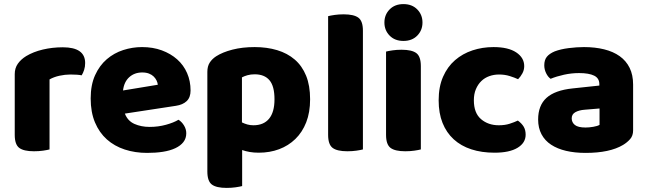

<svg xmlns="http://www.w3.org/2000/svg" viewBox="-20 -731 3165 938"><path d="M222 -1Q211 2 190.5 5Q170 8 146 8Q96 8 74 -8.5Q52 -25 52 -72V-369Q52 -398 67 -419.5Q82 -441 108 -457Q143 -478 189.5 -489Q236 -500 287 -500Q396 -500 396 -423Q396 -405 391 -389.5Q386 -374 379 -363Q360 -367 324 -367Q298 -367 270.5 -361Q243 -355 222 -343Z M590 -176Q604 -140 637 -125.5Q670 -111 711 -111Q753 -111 791 -121.5Q829 -132 852 -146Q868 -136 879 -118Q890 -100 890 -80Q890 -55 876 -37Q862 -19 836.5 -7Q811 5 776 10.5Q741 16 699 16Q640 16 589.5 -0.5Q539 -17 502 -50Q465 -83 444 -133Q423 -183 423 -250Q423 -316 444.5 -363.5Q466 -411 501.5 -441.5Q537 -472 582 -486.5Q627 -501 674 -501Q727 -501 770.5 -485Q814 -469 845.5 -441Q877 -413 894 -374Q911 -335 911 -289Q911 -255 892 -237Q873 -219 839 -214ZM675 -377Q637 -377 611.5 -354Q586 -331 581 -289L751 -317Q750 -327 745 -337.5Q740 -348 731 -357Q722 -366 708 -371.5Q694 -377 675 -377Z M1244 15Q1220 15 1200 11.5Q1180 8 1163 2V178Q1152 181 1131.5 184Q1111 187 1087 187Q1037 187 1015 170.5Q993 154 993 107V-380Q993 -407 1004.5 -425Q1016 -443 1036 -456Q1067 -476 1115.5 -488.5Q1164 -501 1224 -501Q1284 -501 1334 -486Q1384 -471 1420 -440Q1456 -409 1475.5 -361Q1495 -313 1495 -246Q1495 -182 1476 -133.5Q1457 -85 1423 -52Q1389 -19 1343.5 -2Q1298 15 1244 15ZM1218 -119Q1268 -119 1294.5 -151Q1321 -183 1321 -246Q1321 -310 1296.5 -339Q1272 -368 1224 -368Q1205 -368 1189 -363.5Q1173 -359 1162 -353V-133Q1174 -127 1188 -123Q1202 -119 1218 -119Z M1677 8Q1627 8 1605 -8.5Q1583 -25 1583 -72V-652Q1594 -655 1614.5 -658Q1635 -661 1659 -661Q1709 -661 1731 -644.5Q1753 -628 1753 -581V-1Q1742 2 1721.5 5Q1701 8 1677 8Z M1866 -479Q1877 -482 1897.5 -485Q1918 -488 1942 -488Q1992 -488 2014 -471.5Q2036 -455 2036 -408V-1Q2025 2 2004.5 5Q1984 8 1960 8Q1910 8 1888 -8.5Q1866 -25 1866 -72ZM1858 -621Q1858 -659 1883.5 -685Q1909 -711 1951 -711Q1993 -711 2018.5 -685Q2044 -659 2044 -621Q2044 -583 2018.5 -557Q1993 -531 1951 -531Q1909 -531 1883.5 -557Q1858 -583 1858 -621Z M2418 -367Q2393 -367 2370.5 -359Q2348 -351 2331.5 -335Q2315 -319 2305 -295.5Q2295 -272 2295 -241Q2295 -179 2330 -149Q2365 -119 2417 -119Q2447 -119 2470 -126.5Q2493 -134 2510 -142Q2529 -128 2538.5 -112Q2548 -96 2548 -73Q2548 -33 2508.5 -9Q2469 15 2396 15Q2333 15 2282.5 -1.5Q2232 -18 2196.5 -50.5Q2161 -83 2142 -130.5Q2123 -178 2123 -241Q2123 -307 2144.5 -356Q2166 -405 2203 -437Q2240 -469 2288.5 -485Q2337 -501 2391 -501Q2463 -501 2502 -475Q2541 -449 2541 -408Q2541 -389 2532 -372.5Q2523 -356 2511 -344Q2494 -352 2470 -359.5Q2446 -367 2418 -367Z M2841 -108Q2858 -108 2878.5 -111.5Q2899 -115 2909 -121V-201L2837 -195Q2809 -193 2791 -183Q2773 -173 2773 -153Q2773 -133 2788.5 -120.5Q2804 -108 2841 -108ZM2833 -501Q2887 -501 2931.5 -490Q2976 -479 3007.5 -456.5Q3039 -434 3056 -399.5Q3073 -365 3073 -318V-94Q3073 -68 3058.5 -51.5Q3044 -35 3024 -23Q2959 16 2841 16Q2788 16 2745.5 6Q2703 -4 2672.5 -24Q2642 -44 2625.5 -75Q2609 -106 2609 -147Q2609 -216 2650 -253Q2691 -290 2777 -299L2908 -313V-320Q2908 -349 2882.5 -361.5Q2857 -374 2809 -374Q2772 -374 2735.5 -366Q2699 -358 2670 -346Q2657 -355 2648 -373.5Q2639 -392 2639 -412Q2639 -438 2651.5 -453.5Q2664 -469 2690 -480Q2719 -491 2758.5 -496Q2798 -501 2833 -501Z"/></svg>

Font: Baloo Bhai 2 ExtraBold
Style: Regular
Weight: 800
Designer: Supriya Tembe, Noopur Datye and Ek Type
Foundry: Ek Type
Version: Version 1.640;PS 1.000;hotconv 16.6.51;makeotf.lib2.5.65220;